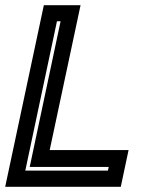

<svg xmlns="http://www.w3.org/2000/svg" viewBox="-32 -720 598 740"><path d="M-12 0 137 -700H278.5L159.5 -141.5H463.5L433.5 0ZM65.5 -62.5H384L387 -76.5H82.5L201.5 -638H187.5Z"/></svg>

Font: Tourney Thin
Style: Bold Italic
Weight: 700
Italic angle: -12°
Version: Version 1.015